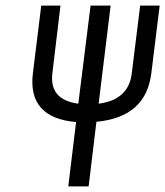

<svg xmlns="http://www.w3.org/2000/svg" viewBox="-20 -669 593 689"><path d="M298 0 326 -232C445 -243 510 -301 523 -406L553 -649H483L453 -407C446 -343 406 -306 334 -297L377 -649H305L261 -297C191 -306 160 -343 168 -407L197 -649H128L98 -406C85 -299 137 -241 253 -231L225 0Z"/></svg>

Font: Gamestation Condensed
Style: Italic
Weight: 400
Width: 3
Designer: Jonas Hecksher
Foundry: Jonas Hecksher, Playtypeª, e-types AS
Version: Version 1.003